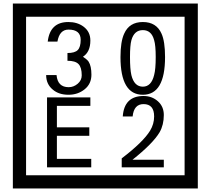

<svg xmlns="http://www.w3.org/2000/svg" viewBox="-20 -980 1195 1090"><path d="M1103 90H53V-960H1103ZM1028 15V-885H128V15ZM499 -556Q499 -504 460.5 -473Q422 -442 369 -442Q314 -442 280 -471Q242 -502 242 -554H301Q307 -485 370 -485Q398 -485 421 -504.5Q444 -524 444 -552Q444 -597 426 -616Q408 -635 363 -635V-679Q405 -679 421.5 -696Q438 -713 438 -754Q438 -812 369 -812Q318 -812 306 -744H251Q264 -855 368 -855Q419 -855 454 -829Q493 -800 493 -750Q493 -685 451 -658Q475 -642 483 -630Q499 -605 499 -556ZM917 -656Q917 -442 791 -442Q664 -442 664 -656Q664 -744 685 -789Q714 -855 791 -855Q868 -855 897 -789Q917 -745 917 -656ZM864 -656Q864 -723 855 -752Q840 -809 791 -809Q742 -809 726 -752Q718 -723 718 -656Q718 -587 726 -553Q742 -488 791 -488Q839 -488 855 -554Q864 -587 864 -656ZM498 -30H247V-427H493V-379H303V-257H487V-209H303V-78H498ZM910 -30H671V-81Q792 -173 832 -238Q855 -276 855 -319Q855 -389 795 -389Q740 -389 733 -319H677Q685 -435 795 -435Q843 -435 876.5 -405Q910 -375 910 -327Q910 -271 886 -229Q848 -165 732 -73H910Z"/></svg>

Font: Unicode BMP Fallback SIL
Style: Regular
Weight: 400
Foundry: NRSI, SIL International
Version: Version 5.1 Based on Unicode 5.1